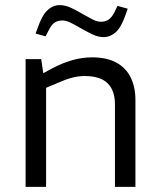

<svg xmlns="http://www.w3.org/2000/svg" viewBox="-20 -730 620 750"><path d="M80 0V-499H141L149 -444L186 -464Q224 -484 262.5 -495Q301 -506 340 -506Q397 -506 434.5 -485.5Q472 -465 490.5 -427.5Q509 -390 509 -339V0H429V-322Q429 -377 400 -405Q371 -433 311 -433Q285 -433 259.5 -426Q234 -419 203 -405L160 -387V0ZM158 -588 119 -599 128 -623Q144 -670 165.5 -690Q187 -710 213 -710Q235 -710 257.5 -699.5Q280 -689 305 -674Q325 -663 342 -654Q359 -645 374 -645Q391 -645 403.5 -653Q416 -661 427 -682L439 -707L479 -696L470 -671Q453 -622 431.5 -603.5Q410 -585 385 -585Q363 -585 340.5 -596Q318 -607 293 -621Q273 -633 255.5 -641.5Q238 -650 224 -650Q207 -650 194.5 -642.5Q182 -635 171 -613Z"/></svg>

Font: REM Light
Style: Regular
Weight: 300
Designer: Octavio Pardo
Foundry: Ashler Design
Version: Version 1.005;gftools[0.9.28]